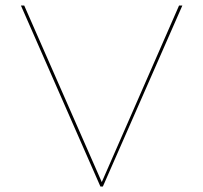

<svg xmlns="http://www.w3.org/2000/svg" viewBox="-20 -678 739 698"><path d="M643 -658 354 0H345L56 -658H68L350 -16L631 -658Z"/></svg>

Font: Ysabeau Hairline
Style: Regular
Weight: 100
Designer: Christian Thalmann (Catharsis Fonts)
Version: Version 0.003